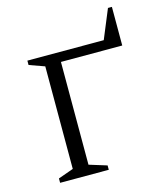

<svg xmlns="http://www.w3.org/2000/svg" viewBox="-105 -772 721 850"><g transform="rotate(-15 255.0 -346.5)"><path d="M65 0V-20L135 -45V-515L65 -540V-560H415L470 -693H488V-516H207V-45L288 -20V0Z"/></g></svg>

Font: Spectral SC Light
Style: Regular
Weight: 300
Designer: Jean-Baptiste Levee
Foundry: Production Type
Version: Version 2.001